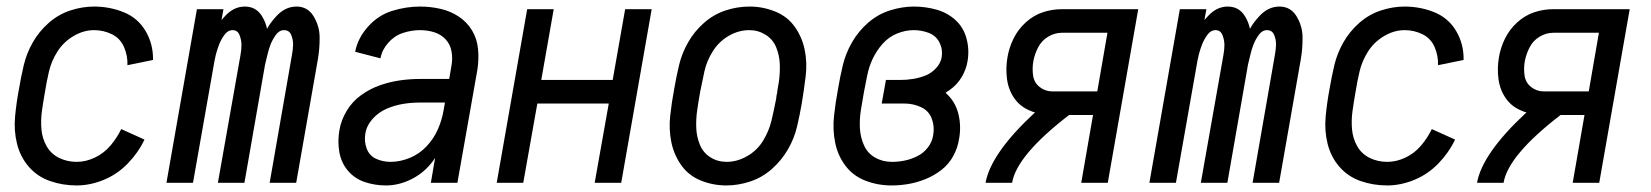

<svg xmlns="http://www.w3.org/2000/svg" viewBox="-20 -558 5040 586"><path d="M214 8Q171 8 132.5 -5.5Q94 -19 68 -49Q42 -79 32 -119Q22 -159 26 -202Q30 -245 38 -287Q44 -323 52.5 -359Q61 -395 80 -428.5Q99 -462 128.5 -488Q158 -514 194.5 -526Q231 -538 267 -538Q315 -538 358 -520.5Q401 -503 424.5 -463Q448 -423 447 -375L369 -359Q370 -388 358.5 -414.5Q347 -441 321.5 -453.5Q296 -466 267 -466Q235 -466 204.5 -448Q174 -430 155.5 -401Q137 -372 129.5 -340Q122 -308 117 -276Q112 -248 108 -219.5Q104 -191 106.5 -163Q109 -135 122.5 -111.5Q136 -88 160.5 -76Q185 -64 214 -64Q242 -64 269.5 -77Q297 -90 317 -113.5Q337 -137 350 -164L421 -132Q402 -92 370 -59Q338 -26 296.5 -9Q255 8 214 8Z M488 0 581 -530H662L656 -497Q661 -502 666 -508Q693 -538 727 -538Q762 -538 780 -508Q791 -490 795 -470Q806 -490 823 -508Q850 -538 885 -538Q919 -538 937 -508.5Q955 -479 955.5 -445Q956 -411 950 -376L884 0H803L871 -390Q874 -406 874.5 -421Q875 -436 869 -451Q863 -466 847 -466Q832 -466 821.5 -451Q811 -436 805.5 -421.5Q800 -407 796.5 -392Q793 -377 789 -361L726 0H645L714 -390Q717 -406 717 -421Q717 -436 711 -451Q705 -466 690 -466Q675 -466 664.5 -451Q654 -436 648.5 -421.5Q643 -407 639 -392Q637 -383 635 -374L569 0Z M1158 8Q1124 8 1093 -2.5Q1062 -13 1041.5 -37.5Q1021 -62 1015.5 -95Q1010 -128 1016 -161Q1021 -191 1038 -219.5Q1055 -248 1082 -267.5Q1109 -287 1139 -297.5Q1169 -308 1199.5 -312.5Q1230 -317 1261 -317H1351L1358 -358Q1362 -380 1358 -401.5Q1354 -423 1340 -438Q1326 -453 1305.5 -459.5Q1285 -466 1262 -466Q1236 -466 1210 -457.5Q1184 -449 1165 -427.5Q1146 -406 1141 -380L1064 -400Q1072 -442 1103.5 -477Q1135 -512 1177.5 -525Q1220 -538 1262 -538Q1294 -538 1324.5 -531Q1355 -524 1380 -507.5Q1405 -491 1420.5 -465.5Q1436 -440 1439 -408.5Q1442 -377 1437 -345L1376 0H1295L1308 -76Q1305 -71 1301 -66Q1275 -31 1236.5 -11.5Q1198 8 1158 8ZM1172 -64Q1201 -64 1230.5 -76Q1260 -88 1282 -111.5Q1304 -135 1316.5 -163.5Q1329 -192 1334 -222L1338 -245H1261Q1236 -245 1211 -241Q1186 -237 1161 -226.5Q1136 -216 1117.5 -195.5Q1099 -175 1095 -150Q1091 -127 1099 -105Q1107 -83 1127.5 -73.5Q1148 -64 1172 -64Z M1496 0 1589 -530H1670L1632 -314H1850L1888 -530H1969L1876 0H1795L1838 -242H1620L1577 0Z M2197 8Q2156 8 2119 -7Q2082 -22 2059.5 -53.5Q2037 -85 2029 -124Q2021 -163 2025.5 -204.5Q2030 -246 2038 -288Q2044 -323 2052.5 -359Q2061 -395 2080 -428.5Q2099 -462 2128.5 -488Q2158 -514 2194 -526Q2230 -538 2268 -538Q2308 -538 2345.5 -523Q2383 -508 2405.5 -476.5Q2428 -445 2436 -406Q2444 -367 2439 -325.5Q2434 -284 2427 -242Q2421 -207 2412.5 -171Q2404 -135 2384.5 -101.5Q2365 -68 2335.5 -42Q2306 -16 2269.5 -4Q2233 8 2197 8ZM2198 -64Q2230 -64 2260.5 -81.5Q2291 -99 2309 -128.5Q2327 -158 2334.5 -189.5Q2342 -221 2348 -252L2349 -257L2350 -266L2352 -275L2353 -284L2357 -307Q2361 -335 2360 -362Q2359 -389 2349 -413.5Q2339 -438 2316.5 -452Q2294 -466 2267 -466Q2234 -466 2204 -448.5Q2174 -431 2155.5 -401.5Q2137 -372 2130 -340.5Q2123 -309 2117 -278Q2112 -250 2108 -222.5Q2104 -195 2105 -168Q2106 -141 2116 -116.5Q2126 -92 2148 -78Q2170 -64 2198 -64Z M2701 8Q2659 8 2621.5 -6.5Q2584 -21 2560.5 -52Q2537 -83 2529 -122.5Q2521 -162 2525.5 -204Q2530 -246 2538 -288Q2544 -324 2552.5 -359.5Q2561 -395 2580.5 -429Q2600 -463 2630 -489Q2660 -515 2697 -526.5Q2734 -538 2769 -538Q2805 -538 2838.5 -528.5Q2872 -519 2896.5 -496.5Q2921 -474 2930 -440Q2939 -406 2933 -371Q2929 -346 2915 -322.5Q2901 -299 2878 -283Q2872 -279 2866 -275Q2869 -272 2873 -268Q2898 -243 2906 -206.5Q2914 -170 2907 -133Q2903 -107 2889.5 -82Q2876 -57 2853.5 -39.5Q2831 -22 2805 -11.5Q2779 -1 2753 3.5Q2727 8 2701 8ZM2702 -64Q2722 -64 2741.5 -68Q2761 -72 2780 -81.5Q2799 -91 2812 -108Q2825 -125 2828 -145Q2833 -171 2824 -195.5Q2815 -220 2791 -231Q2767 -242 2741 -242H2671L2684 -314H2728Q2747 -314 2766 -317Q2785 -320 2803.5 -327Q2822 -334 2836.5 -349.5Q2851 -365 2854 -383Q2858 -407 2847.5 -428Q2837 -449 2815 -457.5Q2793 -466 2769 -466Q2743 -466 2717.5 -455.5Q2692 -445 2673.5 -424Q2655 -403 2643.5 -378.5Q2632 -354 2627 -328.5Q2622 -303 2617 -278Q2612 -250 2607.5 -222Q2603 -194 2604.5 -166.5Q2606 -139 2617 -114.5Q2628 -90 2651 -77Q2674 -64 2702 -64Z M2988 0Q3004 -90 3139 -215Q3133 -216 3127 -219Q3095 -231 3076.5 -257Q3058 -283 3053.5 -316.5Q3049 -350 3055 -384Q3060 -413 3073.5 -440.5Q3087 -468 3110.5 -489.5Q3134 -511 3162.5 -520.5Q3191 -530 3221 -530H3454L3361 0H3280L3316 -207H3243Q3083 -84 3069 0ZM3329 -279 3360 -458H3221Q3199 -458 3179 -446Q3159 -434 3148.5 -413.5Q3138 -393 3134 -372Q3130 -350 3133 -328Q3136 -306 3153 -292.5Q3170 -279 3192 -279Z M3488 0 3581 -530H3662L3656 -497Q3661 -502 3666 -508Q3693 -538 3727 -538Q3762 -538 3780 -508Q3791 -490 3795 -470Q3806 -490 3823 -508Q3850 -538 3885 -538Q3919 -538 3937 -508.5Q3955 -479 3955.5 -445Q3956 -411 3950 -376L3884 0H3803L3871 -390Q3874 -406 3874.5 -421Q3875 -436 3869 -451Q3863 -466 3847 -466Q3832 -466 3821.5 -451Q3811 -436 3805.5 -421.5Q3800 -407 3796.5 -392Q3793 -377 3789 -361L3726 0H3645L3714 -390Q3717 -406 3717 -421Q3717 -436 3711 -451Q3705 -466 3690 -466Q3675 -466 3664.5 -451Q3654 -436 3648.5 -421.5Q3643 -407 3639 -392Q3637 -383 3635 -374L3569 0Z M4214 8Q4171 8 4132.5 -5.5Q4094 -19 4068 -49Q4042 -79 4032 -119Q4022 -159 4026 -202Q4030 -245 4038 -287Q4044 -323 4052.5 -359Q4061 -395 4080 -428.5Q4099 -462 4128.5 -488Q4158 -514 4194.5 -526Q4231 -538 4267 -538Q4315 -538 4358 -520.5Q4401 -503 4424.5 -463Q4448 -423 4447 -375L4369 -359Q4370 -388 4358.5 -414.5Q4347 -441 4321.5 -453.5Q4296 -466 4267 -466Q4235 -466 4204.5 -448Q4174 -430 4155.5 -401Q4137 -372 4129.5 -340Q4122 -308 4117 -276Q4112 -248 4108 -219.5Q4104 -191 4106.5 -163Q4109 -135 4122.5 -111.5Q4136 -88 4160.5 -76Q4185 -64 4214 -64Q4242 -64 4269.5 -77Q4297 -90 4317 -113.5Q4337 -137 4350 -164L4421 -132Q4402 -92 4370 -59Q4338 -26 4296.5 -9Q4255 8 4214 8Z M4488 0Q4504 -90 4639 -215Q4633 -216 4627 -219Q4595 -231 4576.5 -257Q4558 -283 4553.5 -316.5Q4549 -350 4555 -384Q4560 -413 4573.5 -440.5Q4587 -468 4610.5 -489.5Q4634 -511 4662.5 -520.5Q4691 -530 4721 -530H4954L4861 0H4780L4816 -207H4743Q4583 -84 4569 0ZM4829 -279 4860 -458H4721Q4699 -458 4679 -446Q4659 -434 4648.5 -413.5Q4638 -393 4634 -372Q4630 -350 4633 -328Q4636 -306 4653 -292.5Q4670 -279 4692 -279Z"/></svg>

Font: Iosevka SS08
Style: Italic
Weight: 400
Italic angle: -10°
Monospace: yes
Designer: Belleve Invis
Foundry: Belleve Invis
Version: 2.1.0; ttfautohint (v1.8.2)